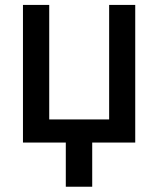

<svg xmlns="http://www.w3.org/2000/svg" viewBox="-20 -565 627 761"><path d="M175.1 -545.5V-91.6H412.6V-545.5H516V0H345.5V175.1H240.8V0H71V-545.5Z"/></svg>

Font: Cannonade Med
Style: Regular
Weight: 500
Designer: Rasmus Andersson
Foundry: rsms
Version: Version 3.012;git-f93a4a705